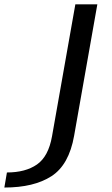

<svg xmlns="http://www.w3.org/2000/svg" viewBox="-196 -610 501 860"><path d="M-176.5 230 -165 162.5Q-82 162.5 -30.5 126.8Q21 91 37 0.5L141.5 -590.5H240L136 -2Q113 128.5 34.5 179.2Q-44 230 -176.5 230Z"/></svg>

Font: Anybody ExtraExpanded Regular
Style: Italic
Weight: 400
Width: 8
Italic angle: -10°
Designer: Tyler Finck
Foundry: Etcetera Type Company
Version: Version 1.010; ttfautohint (v1.8.3) -l 8 -r 50 -G 200 -x 14 